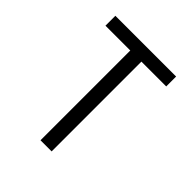

<svg xmlns="http://www.w3.org/2000/svg" viewBox="-200 -868 1001 1001"><g transform="rotate(45 300.0 -367.5)"><path d="M259 0V-662H76V-735H524V-662H341V0Z"/></g></svg>

Font: Iosevka SS04 Extended
Style: Regular
Weight: 400
Width: 7
Monospace: yes
Designer: Belleve Invis
Foundry: Belleve Invis
Version: Version 19.0.0; ttfautohint (v1.8.4)